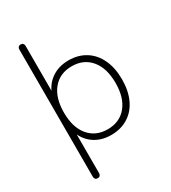

<svg xmlns="http://www.w3.org/2000/svg" viewBox="-214 -820 995 1115"><g transform="rotate(-30 284.0 -262.5)"><path d="M85 164V-689Q85 -699 90.5 -705Q96 -711 106 -711Q116 -711 121.5 -705Q127 -699 127 -689V-358H116Q133 -420 182 -456Q231 -492 300 -492Q365 -492 413.5 -461.5Q462 -431 488.5 -374.5Q515 -318 515 -242Q515 -166 489 -109.5Q463 -53 414 -22.5Q365 8 300 8Q231 8 182 -28Q133 -64 116 -126H127V164Q127 174 121.5 180Q116 186 106 186Q96 186 90.5 180Q85 174 85 164ZM472 -242Q472 -341 425.5 -397Q379 -453 299 -453Q219 -453 172.5 -397Q126 -341 126 -242Q126 -143 172.5 -87Q219 -31 299 -31Q379 -31 425.5 -87Q472 -143 472 -242Z"/></g></svg>

Font: SN Pro Thin
Style: Regular
Weight: 200
Designer: Tobias Whetton
Foundry: Supernotes
Version: Version 1.003;Glyphs 3.3 (3324)